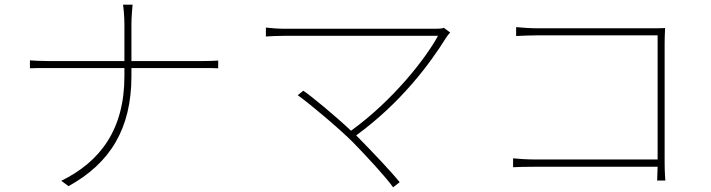

<svg xmlns="http://www.w3.org/2000/svg" viewBox="-20 -777 3040 821"><path d="M108 -519V-485C118 -486 151 -486 183 -486H512V-451C512 -225 410 -86 242 -4L273 19C451 -79 542 -227 542 -451V-486H848C870 -486 903 -486 913 -485V-518C903 -517 870 -516 849 -516H542V-675C542 -703 546 -748 547 -757H506C508 -748 512 -703 512 -675V-516H182C151 -516 118 -518 108 -519Z M1490 -168C1552 -104 1628 -22 1661 24L1689 2C1651 -45 1574 -126 1514 -187L1503 -198C1695 -338 1818 -504 1889 -618C1893 -624 1899 -632 1905 -638L1878 -658C1871 -655 1859 -654 1843 -654C1750 -654 1244 -654 1205 -654C1170 -654 1145 -656 1117 -659V-621C1135 -622 1167 -624 1205 -624C1244 -624 1762 -624 1853 -624C1801 -528 1662 -349 1481 -218C1411 -284 1310 -367 1277 -389L1253 -370C1300 -337 1429 -229 1490 -168Z M2174 -100V-62C2195 -63 2229 -64 2272 -64H2792L2790 -5H2825C2825 -5 2822 -43 2822 -80V-595C2822 -612 2823 -636 2824 -657C2801 -656 2783 -656 2763 -656H2282C2252 -656 2216 -658 2187 -661V-623C2206 -624 2251 -626 2283 -626H2792V-95H2271C2233 -95 2191 -98 2174 -100Z"/></svg>

Font: Harano Aji Gothic ExtraLight
Style: Regular
Weight: 250
Foundry: Masamichi Hosoda
Version: HaranoAjiGothic-ExtraLight version 20230610;ttx 4.39.4